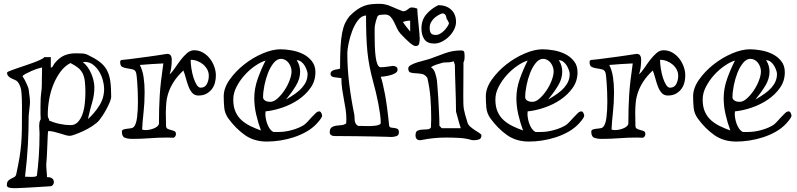

<svg xmlns="http://www.w3.org/2000/svg" viewBox="-20 -712 4172 1005"><path d="M16 257Q16 241 23 234Q30 227 39 223Q48 219 56 214Q64 209 66 195Q76 150 82 113Q88 76 91 40Q94 4 94.5 -35.5Q95 -75 95 -125V-161Q95 -194 92.5 -227Q90 -260 74 -282Q69 -289 59.5 -293Q50 -297 40.5 -301.5Q31 -306 24 -313Q17 -320 17 -332Q17 -335 30.5 -340.5Q44 -346 64.5 -353Q85 -360 109 -368Q133 -376 154.5 -384Q176 -392 192 -399.5Q208 -407 212 -413H246V-357Q255 -361 258 -367.5Q261 -374 267 -382Q290 -410 316 -421.5Q342 -433 378 -433Q402 -433 413.5 -432Q425 -431 437 -426Q475 -408 499.5 -390Q524 -372 538 -347.5Q552 -323 557 -289.5Q562 -256 562 -207Q562 -195 554.5 -177Q547 -159 537 -140.5Q527 -122 516 -105.5Q505 -89 499 -82Q486 -67 463 -52Q440 -37 416 -26Q392 -15 372.5 -8Q353 -1 346 -1Q335 -1 322 -5Q309 -9 294 -13.5Q279 -18 263.5 -22Q248 -26 233 -26Q231 -26 230 -5.5Q229 15 228 43Q227 71 225.5 101.5Q224 132 222 151Q222 155 222.5 164Q223 173 224 183.5Q225 194 225.5 203Q226 212 226 215Q243 215 252.5 221.5Q262 228 262 242Q262 250 256.5 256.5Q251 263 242 263Q195 266 162.5 268Q130 270 108.5 271Q87 272 74.5 272.5Q62 273 55 273Q39 273 27.5 270Q16 267 16 257ZM137 -176Q137 -173 136 -162Q135 -151 133.5 -138.5Q132 -126 131 -115Q130 -104 130 -101Q130 -28 126 46.5Q122 121 111 213Q121 213 131 213.5Q141 214 147 214Q154 214 161 213Q168 212 173 208Q179 165 183 107Q187 49 187 -14Q187 -23 186 -32.5Q185 -42 185 -53Q185 -62 186.5 -71Q188 -80 193 -88Q192 -96 192 -115.5Q192 -135 192 -157Q192 -183 193 -199Q194 -215 195.5 -226Q197 -237 198 -246.5Q199 -256 199 -270Q199 -275 199 -287.5Q199 -300 199.5 -314.5Q200 -329 200 -341.5Q200 -354 200 -359Q194 -358 178 -353Q162 -348 145 -340.5Q128 -333 114 -325.5Q100 -318 98 -313Q104 -304 109.5 -293.5Q115 -283 119.5 -273Q124 -263 127 -255Q130 -247 130 -245Q131 -232 133 -220Q135 -209 136 -197Q137 -185 137 -176ZM236 -82Q261 -70 292 -63.5Q323 -57 349 -57Q372 -57 387 -72.5Q402 -88 411 -112.5Q420 -137 423.5 -167.5Q427 -198 427 -227Q427 -263 424 -287Q421 -311 412.5 -328Q404 -345 389 -357Q374 -369 349 -382Q319 -367 296.5 -336.5Q274 -306 259 -268.5Q244 -231 237 -190Q230 -149 230 -112Q230 -103 231 -99Q232 -95 233.5 -93Q235 -91 236 -90Q237 -89 237 -85Q237 -84 236.5 -84Q236 -84 236 -83ZM474 -255Q474 -215 463 -178Q452 -141 443 -101Q443 -100 442 -95.5Q441 -91 441 -89Q475 -120 500 -159.5Q525 -199 525 -247Q525 -267 518.5 -291.5Q512 -316 499 -337.5Q486 -359 467 -373.5Q448 -388 423 -388Q422 -388 418.5 -387.5Q415 -387 413 -387Q427 -377 438 -361.5Q449 -346 457 -328Q465 -310 469.5 -291Q474 -272 474 -255Z M618 -23Q618 -31 626 -34Q634 -37 644.5 -38Q655 -39 665 -40.5Q675 -42 680 -47Q693 -61 697.5 -98Q702 -135 702 -179Q702 -205 701 -231Q700 -257 698.5 -278Q697 -299 695.5 -312.5Q694 -326 693 -329Q689 -345 675.5 -348.5Q662 -352 647 -354Q632 -356 620.5 -361.5Q609 -367 609 -387Q609 -396 616 -398Q631 -399 654.5 -402Q678 -405 704 -408.5Q730 -412 757 -415.5Q784 -419 805.5 -422.5Q827 -426 841 -428Q855 -430 856 -430Q879 -430 879 -399Q879 -379 876.5 -359.5Q874 -340 868 -323Q881 -334 895 -355Q909 -376 925 -397Q941 -418 958.5 -433.5Q976 -449 996 -449Q1021 -449 1042 -437Q1063 -425 1078 -406Q1093 -387 1101.5 -363.5Q1110 -340 1110 -317Q1110 -299 1105.5 -280.5Q1101 -262 1090 -247Q1079 -232 1061.5 -222Q1044 -212 1019 -212Q998 -212 986 -226Q974 -240 966.5 -260Q959 -280 953 -302.5Q947 -325 940 -343Q909 -314 890.5 -285.5Q872 -257 862.5 -229Q853 -201 850.5 -174Q848 -147 848 -120Q848 -106 848.5 -91.5Q849 -77 849 -55Q849 -42 857 -38Q865 -34 875 -31.5Q885 -29 893 -25.5Q901 -22 901 -10Q901 2 889 9Q881 9 873 8.5Q865 8 857 8Q809 8 764 11.5Q719 15 672 15Q649 15 633.5 9Q618 3 618 -23ZM724 -34Q731 -31 743 -31Q754 -31 766.5 -34Q779 -37 789 -41.5Q799 -46 805.5 -52.5Q812 -59 812 -66Q812 -108 813 -142Q814 -176 816 -210.5Q818 -245 822.5 -285Q827 -325 835 -380Q803 -379 772 -376.5Q741 -374 712 -372Q726 -345 731.5 -309Q737 -273 737 -230Q737 -173 731.5 -125Q726 -77 724 -34ZM978 -399Q978 -378 982 -352.5Q986 -327 993 -305Q1000 -283 1009.5 -268Q1019 -253 1030 -253Q1053 -253 1063 -272.5Q1073 -292 1073 -315Q1073 -333 1065 -348Q1057 -363 1043.5 -374.5Q1030 -386 1013 -392.5Q996 -399 978 -399Z M1151 -208Q1151 -251 1182 -295Q1213 -339 1258 -374.5Q1303 -410 1354.5 -432Q1406 -454 1448 -454Q1474 -454 1506 -448.5Q1538 -443 1565.5 -429.5Q1593 -416 1612 -392.5Q1631 -369 1631 -334Q1631 -288 1605.5 -252Q1580 -216 1541.5 -190Q1503 -164 1457 -148.5Q1411 -133 1370 -129Q1370 -127 1369.5 -122.5Q1369 -118 1369 -116Q1369 -105 1371.5 -91Q1374 -77 1379 -63.5Q1384 -50 1391.5 -39Q1399 -28 1409 -22Q1411 -21 1421.5 -21Q1432 -21 1435 -21Q1443 -21 1457 -22Q1471 -23 1488.5 -26.5Q1506 -30 1525.5 -36.5Q1545 -43 1565 -54Q1576 -60 1587.5 -72.5Q1599 -85 1610.5 -97.5Q1622 -110 1632 -119.5Q1642 -129 1651 -129Q1658 -129 1662 -120Q1666 -111 1666 -107Q1667 -97 1639 -66Q1616 -41 1584.5 -23Q1553 -5 1517.5 6.5Q1482 18 1446 23.5Q1410 29 1377 29Q1310 29 1262 -5Q1214 -39 1176 -91Q1157 -117 1154 -146.5Q1151 -176 1151 -208ZM1201 -191Q1201 -153 1213 -126.5Q1225 -100 1245.5 -82Q1266 -64 1292 -51.5Q1318 -39 1346 -29Q1331 -69 1321 -112.5Q1311 -156 1311 -198Q1311 -249 1329 -299.5Q1347 -350 1370 -395Q1346 -388 1316.5 -368Q1287 -348 1261.5 -320Q1236 -292 1218.5 -258.5Q1201 -225 1201 -191ZM1357 -203Q1357 -193 1367 -186Q1377 -179 1395 -179Q1413 -179 1432.5 -196.5Q1452 -214 1468.5 -238.5Q1485 -263 1495.5 -290.5Q1506 -318 1506 -338Q1506 -350 1502 -361.5Q1498 -373 1491 -382.5Q1484 -392 1473.5 -398Q1463 -404 1451 -404Q1430 -404 1412.5 -382.5Q1395 -361 1383 -330.5Q1371 -300 1364 -265Q1357 -230 1357 -203ZM1533 -397Q1543 -382 1547 -366.5Q1551 -351 1551 -337Q1551 -299 1528.5 -262.5Q1506 -226 1477 -191Q1505 -207 1526 -222Q1547 -237 1561 -253Q1575 -269 1582.5 -286.5Q1590 -304 1590 -326Q1590 -332 1586 -344Q1582 -356 1575 -368Q1568 -380 1557 -388.5Q1546 -397 1533 -397Z M1706 -19Q1706 -38 1715.5 -45Q1725 -52 1738.5 -54Q1752 -56 1766.5 -57Q1781 -58 1792 -66Q1792 -68 1792.5 -76.5Q1793 -85 1793 -87Q1793 -115 1789 -140.5Q1785 -166 1780 -192Q1775 -218 1771 -245.5Q1767 -273 1767 -303Q1747 -305 1728.5 -308Q1710 -311 1710 -325Q1710 -334 1715.5 -338.5Q1721 -343 1728.5 -345.5Q1736 -348 1744.5 -349Q1753 -350 1760 -353Q1760 -420 1762.5 -465Q1765 -510 1771 -540.5Q1777 -571 1786.5 -591Q1796 -611 1810 -628Q1831 -649 1849 -661.5Q1867 -674 1885.5 -681Q1904 -688 1924 -690Q1944 -692 1968 -692Q1997 -692 2028.5 -678Q2060 -664 2089 -653Q2098 -653 2104 -656Q2110 -659 2114.5 -663Q2119 -667 2124 -670Q2129 -673 2136 -673Q2149 -673 2164 -667Q2164 -658 2166 -635.5Q2168 -613 2170.5 -588Q2173 -563 2175 -541Q2177 -519 2177 -510Q2177 -496 2174 -483.5Q2171 -471 2155 -471Q2145 -471 2124.5 -488.5Q2104 -506 2077 -535Q2065 -548 2057.5 -565Q2050 -582 2042 -598Q2034 -614 2023.5 -625Q2013 -636 1994 -636Q1985 -636 1971.5 -634.5Q1958 -633 1954 -622Q1949 -607 1946.5 -597.5Q1944 -588 1942.5 -578.5Q1941 -569 1941 -557Q1941 -545 1941 -527Q1941 -500 1942 -470.5Q1943 -441 1946 -416.5Q1949 -392 1955.5 -376Q1962 -360 1973 -360Q1981 -360 1991.5 -361Q2002 -362 2011.5 -363.5Q2021 -365 2028 -366Q2035 -367 2037 -367Q2046 -367 2053.5 -362.5Q2061 -358 2061 -347Q2061 -336 2049 -329Q2037 -322 2021.5 -318Q2006 -314 1991.5 -312Q1977 -310 1973 -310Q1983 -283 1995 -219Q2007 -155 2017 -53Q2020 -45 2028 -44Q2036 -43 2045 -42Q2054 -41 2061 -37Q2068 -33 2068 -19Q2068 -4 2055 0.5Q2042 5 2028 5Q2026 5 2004 4Q1982 3 1943 2.5Q1904 2 1849 1Q1794 0 1728 0Q1720 0 1713 -5Q1706 -10 1706 -19ZM1798 -435Q1798 -354 1808 -273Q1818 -192 1835 -110Q1836 -102 1836 -94Q1836 -86 1837 -79Q1838 -72 1841.5 -65.5Q1845 -59 1854 -53Q1869 -53 1886.5 -52.5Q1904 -52 1908 -52Q1915 -52 1926 -52.5Q1937 -53 1947.5 -54.5Q1958 -56 1965.5 -59.5Q1973 -63 1973 -69Q1973 -89 1969.5 -114.5Q1966 -140 1960.5 -168.5Q1955 -197 1948 -227Q1941 -257 1933 -285Q1922 -326 1914.5 -364Q1907 -402 1903 -442.5Q1899 -483 1897.5 -529Q1896 -575 1896 -631Q1872 -630 1853.5 -605.5Q1835 -581 1823 -548.5Q1811 -516 1804.5 -483.5Q1798 -451 1798 -435ZM2089 -597Q2097 -584 2107.5 -571Q2118 -558 2127 -547V-604Q2108 -604 2089 -597Z M2155 -4Q2155 -23 2165.5 -28Q2176 -33 2190 -33.5Q2204 -34 2217.5 -35Q2231 -36 2236 -46Q2236 -49 2236 -56.5Q2236 -64 2236.5 -72Q2237 -80 2237 -87Q2237 -94 2237 -97Q2237 -150 2233 -201Q2229 -252 2217 -304Q2205 -322 2188 -325Q2171 -328 2155.5 -328.5Q2140 -329 2128.5 -332.5Q2117 -336 2117 -354Q2117 -364 2131.5 -372Q2146 -380 2165.5 -386Q2185 -392 2203.5 -396.5Q2222 -401 2230 -404Q2268 -418 2308.5 -433Q2349 -448 2393 -448Q2405 -448 2408.5 -442.5Q2412 -437 2412 -417Q2412 -409 2411 -401Q2410 -393 2406 -385Q2406 -330 2405.5 -282.5Q2405 -235 2405 -212Q2405 -185 2405.5 -168.5Q2406 -152 2408.5 -138.5Q2411 -125 2415 -111Q2419 -97 2426 -74Q2429 -60 2441 -49.5Q2453 -39 2466 -30.5Q2479 -22 2489.5 -15.5Q2500 -9 2500 -4Q2500 13 2488 17.5Q2476 22 2461 22Q2459 22 2454.5 21.5Q2450 21 2449 21Q2420 12 2385 10Q2350 8 2317 8Q2284 8 2252.5 11Q2221 14 2186 21Q2184 21 2183 21.5Q2182 22 2180 22Q2155 22 2155 -4ZM2292 -41H2392Q2389 -48 2385 -62.5Q2381 -77 2377 -91.5Q2373 -106 2370 -117Q2367 -128 2367 -127Q2367 -158 2366 -191.5Q2365 -225 2364 -257.5Q2363 -290 2362 -319.5Q2361 -349 2361 -372L2355 -391Q2343 -387 2331.5 -386Q2320 -385 2306 -385Q2301 -385 2291 -382Q2281 -379 2269.5 -375.5Q2258 -372 2248.5 -367.5Q2239 -363 2236 -360Q2251 -351 2258 -329Q2265 -307 2267 -291Q2267 -288 2269.5 -262Q2272 -236 2274 -200Q2276 -164 2278 -124.5Q2280 -85 2280 -54ZM2186 -563Q2186 -607 2211 -636.5Q2236 -666 2274 -685Q2316 -685 2341.5 -661.5Q2367 -638 2367 -597Q2367 -577 2356.5 -556.5Q2346 -536 2329.5 -520Q2313 -504 2293 -494Q2273 -484 2253 -484Q2217 -484 2201.5 -506Q2186 -528 2186 -563ZM2229 -567Q2229 -548 2235.5 -538.5Q2242 -529 2261 -529Q2273 -529 2285.5 -536.5Q2298 -544 2307.5 -554.5Q2317 -565 2323.5 -575.5Q2330 -586 2330 -591Q2330 -593 2324 -603.5Q2318 -614 2317 -616Q2317 -617 2316.5 -621Q2316 -625 2314 -629.5Q2312 -634 2307.5 -638Q2303 -642 2295 -642Q2283 -638 2271.5 -631Q2260 -624 2250.5 -614.5Q2241 -605 2235 -593Q2229 -581 2229 -567Z M2523 -208Q2523 -251 2554 -295Q2585 -339 2630 -374.5Q2675 -410 2726.5 -432Q2778 -454 2820 -454Q2846 -454 2878 -448.5Q2910 -443 2937.5 -429.5Q2965 -416 2984 -392.5Q3003 -369 3003 -334Q3003 -288 2977.5 -252Q2952 -216 2913.5 -190Q2875 -164 2829 -148.5Q2783 -133 2742 -129Q2742 -127 2741.5 -122.5Q2741 -118 2741 -116Q2741 -105 2743.5 -91Q2746 -77 2751 -63.5Q2756 -50 2763.5 -39Q2771 -28 2781 -22Q2783 -21 2793.5 -21Q2804 -21 2807 -21Q2815 -21 2829 -22Q2843 -23 2860.5 -26.5Q2878 -30 2897.5 -36.5Q2917 -43 2937 -54Q2948 -60 2959.5 -72.5Q2971 -85 2982.5 -97.5Q2994 -110 3004 -119.5Q3014 -129 3023 -129Q3030 -129 3034 -120Q3038 -111 3038 -107Q3039 -97 3011 -66Q2988 -41 2956.5 -23Q2925 -5 2889.5 6.5Q2854 18 2818 23.5Q2782 29 2749 29Q2682 29 2634 -5Q2586 -39 2548 -91Q2529 -117 2526 -146.5Q2523 -176 2523 -208ZM2573 -191Q2573 -153 2585 -126.5Q2597 -100 2617.5 -82Q2638 -64 2664 -51.5Q2690 -39 2718 -29Q2703 -69 2693 -112.5Q2683 -156 2683 -198Q2683 -249 2701 -299.5Q2719 -350 2742 -395Q2718 -388 2688.5 -368Q2659 -348 2633.5 -320Q2608 -292 2590.5 -258.5Q2573 -225 2573 -191ZM2729 -203Q2729 -193 2739 -186Q2749 -179 2767 -179Q2785 -179 2804.5 -196.5Q2824 -214 2840.5 -238.5Q2857 -263 2867.5 -290.5Q2878 -318 2878 -338Q2878 -350 2874 -361.5Q2870 -373 2863 -382.5Q2856 -392 2845.5 -398Q2835 -404 2823 -404Q2802 -404 2784.5 -382.5Q2767 -361 2755 -330.5Q2743 -300 2736 -265Q2729 -230 2729 -203ZM2905 -397Q2915 -382 2919 -366.5Q2923 -351 2923 -337Q2923 -299 2900.5 -262.5Q2878 -226 2849 -191Q2877 -207 2898 -222Q2919 -237 2933 -253Q2947 -269 2954.5 -286.5Q2962 -304 2962 -326Q2962 -332 2958 -344Q2954 -356 2947 -368Q2940 -380 2929 -388.5Q2918 -397 2905 -397Z M3075 -23Q3075 -31 3083 -34Q3091 -37 3101.5 -38Q3112 -39 3122 -40.5Q3132 -42 3137 -47Q3150 -61 3154.5 -98Q3159 -135 3159 -179Q3159 -205 3158 -231Q3157 -257 3155.5 -278Q3154 -299 3152.5 -312.5Q3151 -326 3150 -329Q3146 -345 3132.5 -348.5Q3119 -352 3104 -354Q3089 -356 3077.5 -361.5Q3066 -367 3066 -387Q3066 -396 3073 -398Q3088 -399 3111.5 -402Q3135 -405 3161 -408.5Q3187 -412 3214 -415.5Q3241 -419 3262.5 -422.5Q3284 -426 3298 -428Q3312 -430 3313 -430Q3336 -430 3336 -399Q3336 -379 3333.5 -359.5Q3331 -340 3325 -323Q3338 -334 3352 -355Q3366 -376 3382 -397Q3398 -418 3415.5 -433.5Q3433 -449 3453 -449Q3478 -449 3499 -437Q3520 -425 3535 -406Q3550 -387 3558.5 -363.5Q3567 -340 3567 -317Q3567 -299 3562.5 -280.5Q3558 -262 3547 -247Q3536 -232 3518.5 -222Q3501 -212 3476 -212Q3455 -212 3443 -226Q3431 -240 3423.5 -260Q3416 -280 3410 -302.5Q3404 -325 3397 -343Q3366 -314 3347.5 -285.5Q3329 -257 3319.5 -229Q3310 -201 3307.5 -174Q3305 -147 3305 -120Q3305 -106 3305.5 -91.5Q3306 -77 3306 -55Q3306 -42 3314 -38Q3322 -34 3332 -31.5Q3342 -29 3350 -25.5Q3358 -22 3358 -10Q3358 2 3346 9Q3338 9 3330 8.5Q3322 8 3314 8Q3266 8 3221 11.5Q3176 15 3129 15Q3106 15 3090.5 9Q3075 3 3075 -23ZM3181 -34Q3188 -31 3200 -31Q3211 -31 3223.5 -34Q3236 -37 3246 -41.5Q3256 -46 3262.5 -52.5Q3269 -59 3269 -66Q3269 -108 3270 -142Q3271 -176 3273 -210.5Q3275 -245 3279.5 -285Q3284 -325 3292 -380Q3260 -379 3229 -376.5Q3198 -374 3169 -372Q3183 -345 3188.5 -309Q3194 -273 3194 -230Q3194 -173 3188.5 -125Q3183 -77 3181 -34ZM3435 -399Q3435 -378 3439 -352.5Q3443 -327 3450 -305Q3457 -283 3466.5 -268Q3476 -253 3487 -253Q3510 -253 3520 -272.5Q3530 -292 3530 -315Q3530 -333 3522 -348Q3514 -363 3500.5 -374.5Q3487 -386 3470 -392.5Q3453 -399 3435 -399Z M3608 -208Q3608 -251 3639 -295Q3670 -339 3715 -374.5Q3760 -410 3811.5 -432Q3863 -454 3905 -454Q3931 -454 3963 -448.5Q3995 -443 4022.5 -429.5Q4050 -416 4069 -392.5Q4088 -369 4088 -334Q4088 -288 4062.5 -252Q4037 -216 3998.5 -190Q3960 -164 3914 -148.5Q3868 -133 3827 -129Q3827 -127 3826.5 -122.5Q3826 -118 3826 -116Q3826 -105 3828.5 -91Q3831 -77 3836 -63.5Q3841 -50 3848.5 -39Q3856 -28 3866 -22Q3868 -21 3878.5 -21Q3889 -21 3892 -21Q3900 -21 3914 -22Q3928 -23 3945.5 -26.5Q3963 -30 3982.5 -36.5Q4002 -43 4022 -54Q4033 -60 4044.5 -72.5Q4056 -85 4067.5 -97.5Q4079 -110 4089 -119.5Q4099 -129 4108 -129Q4115 -129 4119 -120Q4123 -111 4123 -107Q4124 -97 4096 -66Q4073 -41 4041.5 -23Q4010 -5 3974.5 6.5Q3939 18 3903 23.5Q3867 29 3834 29Q3767 29 3719 -5Q3671 -39 3633 -91Q3614 -117 3611 -146.5Q3608 -176 3608 -208ZM3658 -191Q3658 -153 3670 -126.5Q3682 -100 3702.5 -82Q3723 -64 3749 -51.5Q3775 -39 3803 -29Q3788 -69 3778 -112.5Q3768 -156 3768 -198Q3768 -249 3786 -299.5Q3804 -350 3827 -395Q3803 -388 3773.5 -368Q3744 -348 3718.5 -320Q3693 -292 3675.5 -258.5Q3658 -225 3658 -191ZM3814 -203Q3814 -193 3824 -186Q3834 -179 3852 -179Q3870 -179 3889.5 -196.5Q3909 -214 3925.5 -238.5Q3942 -263 3952.5 -290.5Q3963 -318 3963 -338Q3963 -350 3959 -361.5Q3955 -373 3948 -382.5Q3941 -392 3930.5 -398Q3920 -404 3908 -404Q3887 -404 3869.5 -382.5Q3852 -361 3840 -330.5Q3828 -300 3821 -265Q3814 -230 3814 -203ZM3990 -397Q4000 -382 4004 -366.5Q4008 -351 4008 -337Q4008 -299 3985.5 -262.5Q3963 -226 3934 -191Q3962 -207 3983 -222Q4004 -237 4018 -253Q4032 -269 4039.5 -286.5Q4047 -304 4047 -326Q4047 -332 4043 -344Q4039 -356 4032 -368Q4025 -380 4014 -388.5Q4003 -397 3990 -397Z"/></svg>

Font: Miltonian
Style: Regular
Weight: 400
Designer: Pablo Impallari
Foundry: Pablo Impallari
Version: Version 1.008